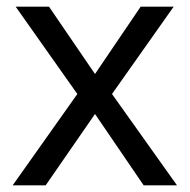

<svg xmlns="http://www.w3.org/2000/svg" viewBox="-20 -556 569 576"><path d="M212 -274 27 -536H127L265 -334L402 -536H501L316 -274L511 0H411L265 -214L117 0H18Z"/></svg>

Font: Noto IKEA Simplified Chinese
Style: Regular
Weight: 400
Designer: Monotype Design Team
Foundry: Monotype Imaging Inc.
Version: Version 1.100